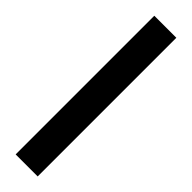

<svg xmlns="http://www.w3.org/2000/svg" viewBox="-339 -750 986 986"><g transform="rotate(45 154.0 -256.5)"><path d="M74 -760V247H234V-760Z"/></g></svg>

Font: Kufam Arabic Latin Roman Bold
Style: Regular
Weight: 700
Designer: Wael Morcos & Artur Schmal
Version: Version 1.200;PS 001.200;hotconv 1.0.88;makeotf.lib2.5.64775